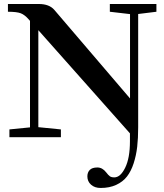

<svg xmlns="http://www.w3.org/2000/svg" viewBox="-20 -683 815 956"><path d="M26.9 0V-38.6L129.4 -48.8V-579.1L123 -586.4Q103 -609.4 83.3 -616.9Q63.5 -624.5 19.5 -624.5V-663.1H173.3Q225.1 -663.1 250.5 -633.8L627.4 -192.9V-612.8L526.9 -624.5V-663.1H758.8V-624.5L668 -613.3V-49.3Q668 4.9 663.1 47.9Q658.2 90.8 645.5 130.1Q632.8 169.4 612.3 195.8Q591.8 222.2 558.6 237.5Q525.4 252.9 481 252.9Q451.7 252.9 433.3 236.6Q415 220.2 415 195.3Q415 175.3 427 163.1Q439 150.9 464.8 150.9Q489.7 150.9 508.3 174.8Q519.5 189.5 527.1 194.8Q534.7 200.2 549.3 200.2Q579.6 200.2 603.3 152.1Q627 104 627 20.5V-19L170.9 -532.7V-49.8L283.2 -38.6V0Z"/></svg>

Font: Elstob 8pt
Style: Bold
Weight: 700
Designer: Peter S. Baker
Version: Version 1.015